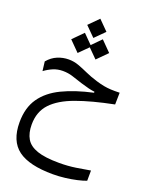

<svg xmlns="http://www.w3.org/2000/svg" viewBox="-186 -826 958 1230"><g transform="rotate(20 293.0 -211.5)"><path d="M332.5 308.1Q170.4 308.1 94.2 251.5Q18.1 194.8 18.1 67.9Q18.1 -31.7 64 -97.7Q109.9 -163.6 196 -205.1Q282.2 -246.6 402.3 -272.9V-279.8Q381.3 -282.2 360.4 -287.4Q339.4 -292.5 307.6 -302.2Q266.6 -315.4 235.1 -325.7Q203.6 -335.9 167.5 -335.9Q131.8 -335.9 101.1 -322.8Q70.3 -309.6 44.4 -290L36.6 -353.5Q65.4 -387.7 102.1 -402.8Q138.7 -418 177.7 -418Q213.4 -418 245.6 -406.2Q277.8 -394.5 313.2 -378.4Q348.6 -362.3 393.6 -348.6Q424.3 -339.4 447.8 -335Q471.2 -330.6 496.3 -329.3Q521.5 -328.1 556.2 -329.1L554.7 -248.5Q405.3 -218.8 303 -181.6Q200.7 -144.5 148.4 -88.6Q96.2 -32.7 96.2 54.7Q96.2 112.3 118.4 150.4Q140.6 188.5 194.8 207.3Q249 226.1 345.7 226.1Q404.3 226.1 458 218Q511.7 210 554.2 202.1L553.7 272Q529.8 281.2 493.2 289.6Q456.5 297.9 414.8 303Q373 308.1 332.5 308.1ZM337.9 -476.1 276.9 -537.1 215.8 -476.1 147.5 -544.9 215.8 -613.8 276.9 -552.2 337.9 -613.8 406.2 -544.9ZM277.8 -601.1 212.4 -666.5 277.8 -732.4 343.3 -666.5Z"/></g></svg>

Font: Cascadia Mono SemiLight
Style: Regular
Weight: 350
Monospace: yes
Designer: Aaron Bell
Foundry: Saja Typeworks
Version: Version 2404.023; ttfautohint (v1.8.4)